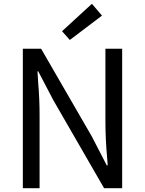

<svg xmlns="http://www.w3.org/2000/svg" viewBox="-20 -989 762 1009"><path d="M622 0H527L260 -463L181 -614H177L181 -550Q188 -468 188 -385V0H100V-733H196L463 -271L541 -120H546L543 -160Q534 -258 534 -352V-733H622ZM347 -779 306 -825 463 -969 516 -907Z"/></svg>

Font: Source Han Sans & Saira Hybrid
Style: Regular
Weight: 400
Designer: Ryoko NISHIZUKA 西塚涼子 (kana & ideographs); Paul D. Hunt (Latin, Greek & Cyrillic); Wenlong ZHANG 张文龙 (bopomofo); Sandoll 
Foundry: Adobe Systems Incorporated
Version: Version 1.00;August 2, 2021;FontCreator 13.0.0.2675 64-bit